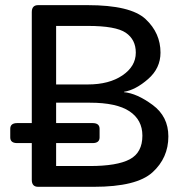

<svg xmlns="http://www.w3.org/2000/svg" viewBox="-20 -720 723 740"><path d="M46.4 -168.5Q19.5 -168.5 19.5 -190.4V-223.6Q19.5 -245.6 46.4 -245.6H102.5V-673.3Q102.5 -700.2 127 -700.2H317.4Q483.4 -700.2 541 -646.5Q598.6 -592.8 598.6 -517.1Q598.6 -457 550.8 -415.3Q502.9 -373.5 458 -366.2V-364.7Q507.3 -360.4 568.1 -315.7Q628.9 -271 628.9 -194.3Q628.9 -111.3 567.6 -55.7Q506.3 0 341.8 0H127Q102.5 0 102.5 -26.9V-168.5ZM196.3 -80.1H326.2Q431.2 -80.1 480 -106Q528.8 -131.8 528.8 -197.3Q528.8 -257.8 479.2 -291Q429.7 -324.2 326.2 -324.2H196.3V-245.6H336.9Q363.8 -245.6 363.8 -223.6V-190.4Q363.8 -168.5 336.9 -168.5H196.3ZM196.3 -394.5H318.8Q400.4 -394.5 451.9 -429.4Q503.4 -464.4 503.4 -517.1Q503.4 -567.4 464.8 -593.8Q426.3 -620.1 318.8 -620.1H196.3Z"/></svg>

Font: Istok
Style: Regular
Weight: 500
Designer: Andrey V. Panov
Foundry: Andrey V. Panov
Version: Version 1.0.3